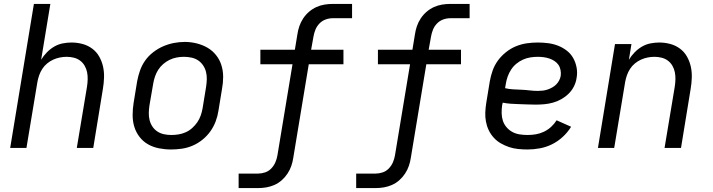

<svg xmlns="http://www.w3.org/2000/svg" viewBox="-20 -755 3640 980"><path d="M32 0 153 -735H237L190 -450Q202 -470 219 -487.5Q236 -505 256.5 -517Q277 -529 300 -533.5Q323 -538 345 -538Q374 -538 401.5 -530.5Q429 -523 451 -506.5Q473 -490 486.5 -466Q500 -442 506 -415Q512 -388 511 -358.5Q510 -329 505 -300L456 0H372L424 -312Q427 -331 427.5 -350Q428 -369 424.5 -386.5Q421 -404 412 -419.5Q403 -435 389 -445.5Q375 -456 357 -460.5Q339 -465 320 -465Q303 -465 285.5 -461.5Q268 -458 251.5 -450.5Q235 -443 220.5 -431Q206 -419 196 -403.5Q186 -388 180 -371Q174 -354 171 -337L115 0Z M853 8Q822 8 791.5 2Q761 -4 735.5 -18.5Q710 -33 692 -56.5Q674 -80 665.5 -108Q657 -136 657 -167.5Q657 -199 662 -230L680 -340Q685 -367 694.5 -394.5Q704 -422 721 -446Q738 -470 762 -488.5Q786 -507 812.5 -518.5Q839 -530 867 -535.5Q895 -541 923 -541Q954 -541 984 -533.5Q1014 -526 1039 -511.5Q1064 -497 1082.5 -474Q1101 -451 1110 -422.5Q1119 -394 1119 -362.5Q1119 -331 1113 -300L1095 -190Q1091 -163 1081 -136Q1071 -109 1054 -85Q1037 -61 1013.5 -42Q990 -23 963 -11.5Q936 0 908 4Q880 8 853 8ZM854 -66Q873 -66 891.5 -69Q910 -72 928 -80Q946 -88 961 -101.5Q976 -115 987 -131Q998 -147 1004.5 -165.5Q1011 -184 1014 -202L1032 -312Q1035 -332 1035.5 -351Q1036 -370 1031.5 -388Q1027 -406 1016.5 -421.5Q1006 -437 991 -447Q976 -457 957 -461Q938 -465 919 -465Q900 -465 881.5 -461.5Q863 -458 845.5 -449.5Q828 -441 813 -428Q798 -415 787.5 -398.5Q777 -382 771 -364Q765 -346 762 -328L743 -218Q740 -199 739.5 -179.5Q739 -160 743.5 -142Q748 -124 758 -109Q768 -94 783 -84Q798 -74 816.5 -70Q835 -66 854 -66Z M1198 205V131H1297Q1315 131 1333 125Q1351 119 1364.5 105Q1378 91 1385.5 73.5Q1393 56 1396 38L1473 -427H1309V-501H1485L1498 -580Q1501 -601 1508 -621.5Q1515 -642 1527.5 -661Q1540 -680 1557.5 -695Q1575 -710 1595 -719Q1615 -728 1636 -731.5Q1657 -735 1678 -735H1777V-662H1678Q1660 -662 1642 -655.5Q1624 -649 1610.5 -635Q1597 -621 1590 -603.5Q1583 -586 1580 -568L1568 -501H1733V-427H1556L1477 50Q1474 71 1467 91.5Q1460 112 1447.5 131Q1435 150 1418 165Q1401 180 1380.5 189Q1360 198 1339 201.5Q1318 205 1297 205Z M1798 205V131H1897Q1915 131 1933 125Q1951 119 1964.5 105Q1978 91 1985.5 73.5Q1993 56 1996 38L2073 -427H1909V-501H2085L2098 -580Q2101 -601 2108 -621.5Q2115 -642 2127.5 -661Q2140 -680 2157.5 -695Q2175 -710 2195 -719Q2215 -728 2236 -731.5Q2257 -735 2278 -735H2377V-662H2278Q2260 -662 2242 -655.5Q2224 -649 2210.5 -635Q2197 -621 2190 -603.5Q2183 -586 2180 -568L2168 -501H2333V-427H2156L2077 50Q2074 71 2067 91.5Q2060 112 2047.5 131Q2035 150 2018 165Q2001 180 1980.5 189Q1960 198 1939 201.5Q1918 205 1897 205Z M2673 8Q2649 8 2624.5 5.5Q2600 3 2578 -4.5Q2556 -12 2536 -23.5Q2516 -35 2500.5 -52Q2485 -69 2475 -89.5Q2465 -110 2460.5 -133.5Q2456 -157 2457 -181Q2458 -205 2462 -230L2480 -340Q2485 -368 2494.5 -395Q2504 -422 2521.5 -446Q2539 -470 2563 -489Q2587 -508 2614 -519Q2641 -530 2669 -534Q2697 -538 2725 -538Q2752 -538 2778.5 -534.5Q2805 -531 2829 -521.5Q2853 -512 2873 -496.5Q2893 -481 2905.5 -459Q2918 -437 2923 -410.5Q2928 -384 2923 -357Q2920 -335 2909.5 -314Q2899 -293 2882 -276.5Q2865 -260 2844.5 -248.5Q2824 -237 2802 -231Q2780 -225 2758 -223Q2736 -221 2714 -221Q2693 -221 2671.5 -222Q2650 -223 2629 -223.5Q2608 -224 2587 -225.5Q2566 -227 2546 -231L2543 -218Q2540 -197 2540.5 -176.5Q2541 -156 2547 -138Q2553 -120 2566 -105Q2579 -90 2596 -81Q2613 -72 2633 -69Q2653 -66 2673 -66Q2694 -66 2715 -69.5Q2736 -73 2756 -82.5Q2776 -92 2792.5 -107Q2809 -122 2821 -141L2895 -108Q2878 -80 2852.5 -56.5Q2827 -33 2797.5 -18.5Q2768 -4 2736 2Q2704 8 2673 8ZM2726 -291Q2738 -291 2750.5 -292.5Q2763 -294 2775 -298Q2787 -302 2798.5 -308.5Q2810 -315 2819 -324Q2828 -333 2834 -344.5Q2840 -356 2842 -368Q2844 -383 2841 -398Q2838 -413 2830 -424.5Q2822 -436 2809.5 -444Q2797 -452 2783.5 -456.5Q2770 -461 2755 -463Q2740 -465 2725 -465Q2706 -465 2687 -462Q2668 -459 2650 -451Q2632 -443 2616 -430Q2600 -417 2589 -400Q2578 -383 2571.5 -365Q2565 -347 2562 -328L2558 -305Q2578 -300 2599 -299Q2620 -298 2641.5 -297Q2663 -296 2684 -293.5Q2705 -291 2726 -291Z M3032 0 3119 -530H3203L3190 -450Q3202 -470 3219 -487.5Q3236 -505 3256.5 -517Q3277 -529 3300 -533.5Q3323 -538 3345 -538Q3374 -538 3401.5 -530.5Q3429 -523 3451 -506.5Q3473 -490 3486.5 -466Q3500 -442 3506 -415Q3512 -388 3511 -358.5Q3510 -329 3505 -300L3456 0H3372L3424 -312Q3427 -331 3427.5 -350Q3428 -369 3424.5 -386.5Q3421 -404 3412 -419.5Q3403 -435 3389 -445.5Q3375 -456 3357 -460.5Q3339 -465 3320 -465Q3303 -465 3285.5 -461.5Q3268 -458 3251.5 -450.5Q3235 -443 3220.5 -431Q3206 -419 3196 -403.5Q3186 -388 3180 -371Q3174 -354 3171 -337L3115 0Z"/></svg>

Font: Iosevka Curly Extended
Style: Italic
Weight: 400
Width: 7
Italic angle: -9°
Monospace: yes
Designer: Belleve Invis
Foundry: Belleve Invis
Version: Version 11.1.0; ttfautohint (v1.8.3)